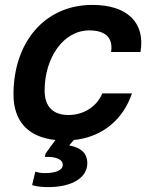

<svg xmlns="http://www.w3.org/2000/svg" viewBox="-20 -559 603 783"><path d="M357 -539C160 -539 35 -384 35 -174C35 -66 93 0 206 12L166 67L163 81C213 79 236 93 236 113C236 135 208 147 163 147C153 147 139 146 124 141L111 196C131 202 152 204 177 204C275 204 336 165 336 107C336 65 310 43 262 34L281 12C399 0 483 -73 518 -178H397C376 -125 321 -90 260 -90C198 -90 162 -122 162 -190C162 -323 238 -435 344 -435C410 -435 442 -405 433 -347H553C573 -467 499 -539 357 -539Z"/></svg>

Font: Nacelle SemiBold
Style: Italic
Weight: 600
Italic angle: -12°
Designer: Sora Sagano
Foundry: Sora Sagano
Version: Version 1.000;FEAKit 1.0